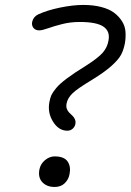

<svg xmlns="http://www.w3.org/2000/svg" viewBox="-20 -740 524 770"><path d="M250 -215.8Q215.3 -215.8 192.6 -252.2Q169.9 -288.6 178.2 -331.1Q181.2 -347.7 186 -358.4Q190.9 -369.1 205.1 -386.5Q219.2 -403.8 248.3 -425.5Q277.3 -447.3 324.2 -476.1Q374 -507.8 392.3 -529.1Q410.6 -550.3 415 -577.1Q422.4 -614.3 395 -633.1Q367.7 -651.9 299.8 -651.9Q262.2 -651.9 228.8 -643.3Q195.3 -634.8 172.4 -626.5Q149.4 -618.2 137.2 -618.2Q122.6 -618.2 114.5 -627.7Q106.4 -637.2 108.9 -651.9Q113.8 -672.9 132.8 -682.1Q168.5 -698.7 220.5 -709.5Q272.5 -720.2 314 -720.2Q354.5 -720.2 386.2 -711.9Q418 -703.6 437.5 -689Q457 -674.3 469.2 -655Q481.4 -635.7 483.2 -613.3Q484.9 -590.8 481 -566.9Q475.6 -539.1 465.3 -520Q455.1 -501 427.5 -476.1Q399.9 -451.2 349.1 -419.9Q289.6 -384.3 270.3 -365.2Q251 -346.2 247.1 -325.2Q244.6 -313 248 -303.7Q251.5 -294.4 257.8 -288.1Q264.2 -281.7 270.5 -275.9Q276.9 -270 280.5 -261.5Q284.2 -252.9 282.2 -242.2Q279.8 -231 271 -223.4Q262.2 -215.8 250 -215.8ZM199.2 9.8Q167.5 9.8 149.7 -9.3Q131.8 -28.3 138.2 -61Q142.6 -83 160.6 -97.9Q178.7 -112.8 199.2 -112.8Q237.3 -112.8 251.2 -92.3Q265.1 -71.8 258.8 -41Q254.9 -20 239.5 -5.1Q224.1 9.8 199.2 9.8Z"/></svg>

Font: Shantell Sans Irregular
Style: Italic
Weight: 300
Italic angle: -11.31°
Designer: Stephen Nixon, Anya Danilova, Shantell Martin
Foundry: Arrow Type
Version: Version 1.006;[9816181b4]